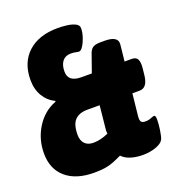

<svg xmlns="http://www.w3.org/2000/svg" viewBox="-138 -813 850 926"><g transform="rotate(-20 286.5 -350.0)"><path d="M189 8Q96 8 44 -37Q-8 -82 -8 -162Q-8 -235 29.5 -294.5Q67 -354 130 -378V-382Q94 -399 73 -434Q52 -469 52 -517Q52 -606 107.5 -657Q163 -708 261 -708Q283 -708 307.5 -705Q332 -702 349.5 -693.5Q367 -685 367 -669Q367 -648 359 -623.5Q351 -599 340 -582.5Q329 -566 320 -566Q314 -566 303 -568.5Q292 -571 278 -571Q250 -571 235 -552Q220 -533 220 -499Q220 -446 287 -446H341L372 -534Q379 -556 392 -564.5Q405 -573 432 -573H452Q522 -573 518 -531L509 -446H546Q568 -446 575.5 -431Q583 -416 580 -386L576 -349Q569 -289 529 -289H492L480 -176Q478 -156 483.5 -148Q489 -140 505 -140Q522 -140 534.5 -145.5Q547 -151 553 -151Q561 -151 561 -129Q561 -107 556.5 -76.5Q552 -46 546 -32Q537 -14 506 -3Q475 8 439 8Q406 8 378 -0.5Q350 -9 333 -27Q308 -15 287.5 -7Q267 1 244 4.5Q221 8 189 8ZM235 -129Q251 -129 269.5 -133Q288 -137 312 -147Q310 -160 313 -181L324 -289H261Q219 -289 197 -266.5Q175 -244 175 -191Q175 -162 190.5 -145.5Q206 -129 235 -129Z"/></g></svg>

Font: Asap Semi Condensed Semi Condensed Black
Style: Italic
Weight: 900
Width: 4
Italic angle: -6°
Designer: Pablo Cosgaya
Foundry: Omnibus-Type
Version: Version 3.001; ttfautohint (v1.8.4.7-5d5b)